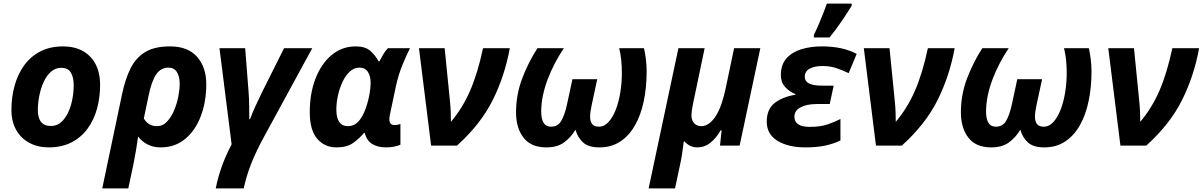

<svg xmlns="http://www.w3.org/2000/svg" viewBox="-20 -816 6740 1076"><path d="M253 10Q192 10 144.5 -15.5Q97 -41 70.5 -88Q44 -135 44 -200Q44 -272 62 -336.5Q80 -401 116 -450.5Q152 -500 206.5 -528Q261 -556 334 -556Q429 -556 485 -499Q541 -442 541 -340Q541 -271 524 -208Q507 -145 471.5 -96Q436 -47 381.5 -18.5Q327 10 253 10ZM265 -110Q306 -110 334.5 -143Q363 -176 378 -228.5Q393 -281 393 -340Q393 -381 377.5 -408.5Q362 -436 323 -436Q290 -436 265 -413.5Q240 -391 224 -355Q208 -319 200 -278Q192 -237 192 -200Q192 -110 265 -110Z M553 240 664 -288Q681 -370 710.5 -430.5Q740 -491 792.5 -523.5Q845 -556 933 -556Q1033 -556 1084.5 -497.5Q1136 -439 1136 -344Q1136 -246 1105.5 -165.5Q1075 -85 1018 -37.5Q961 10 880 10Q838 10 806 -7Q774 -24 754 -51Q749 -13 742.5 24.5Q736 62 728 103L699 240ZM859 -109Q892 -109 916 -134.5Q940 -160 956 -198Q972 -236 979.5 -276Q987 -316 987 -346Q987 -389 971 -413Q955 -437 924 -437Q881 -437 855 -398.5Q829 -360 813 -281L786 -152Q811 -109 859 -109Z M1189 240Q1213 116 1278 -7L1210 -546H1354L1373 -302Q1376 -263 1376.5 -223Q1377 -183 1377 -148H1381Q1394 -183 1413 -224.5Q1432 -266 1451 -304L1572 -546H1730L1461 -52Q1413 36 1386.5 104.5Q1360 173 1346 240Z M1865 10Q1800 10 1758 -38Q1716 -86 1716 -188Q1716 -293 1748.5 -376.5Q1781 -460 1839 -508Q1897 -556 1973 -556Q2026 -556 2054 -532Q2082 -508 2102 -472H2106Q2114 -488 2127 -510Q2140 -532 2154 -546H2278Q2261 -514 2236.5 -455Q2212 -396 2198 -329L2165 -173Q2162 -158 2162 -147Q2162 -115 2192 -115Q2200 -115 2209 -117Q2218 -119 2224 -121V-5Q2213 0 2192 5Q2171 10 2143 10Q2097 10 2066 -9Q2035 -28 2024 -71H2020Q1993 -39 1958.5 -14.5Q1924 10 1865 10ZM1930 -109Q1970 -109 1996.5 -144.5Q2023 -180 2038 -235Q2046 -261 2051.5 -293Q2057 -325 2057 -351Q2057 -390 2041.5 -413.5Q2026 -437 1994 -437Q1965 -437 1941.5 -416Q1918 -395 1901 -360Q1884 -325 1874.5 -283.5Q1865 -242 1865 -202Q1865 -109 1930 -109Z M2472 -546 2502 -245Q2505 -217 2506 -186Q2507 -155 2507 -133Q2572 -210 2614.5 -307.5Q2657 -405 2687 -546H2837Q2809 -391 2741.5 -255.5Q2674 -120 2541 0H2396L2328 -546Z M2872 -186Q2872 -286 2906.5 -376.5Q2941 -467 2992 -546H3140Q3113 -506 3090 -462Q3067 -418 3049.5 -372Q3032 -326 3022.5 -280Q3013 -234 3013 -190Q3013 -151 3026 -128.5Q3039 -106 3068 -106Q3106 -106 3125 -138Q3144 -170 3157 -228L3188 -372H3327L3296 -228Q3292 -209 3289.5 -192.5Q3287 -176 3287 -162Q3287 -136 3298.5 -121Q3310 -106 3336 -106Q3367 -106 3391 -133Q3415 -160 3431.5 -203Q3448 -246 3456.5 -299.5Q3465 -353 3465 -406Q3465 -446 3461.5 -480Q3458 -514 3450 -546H3589Q3595 -521 3599.5 -485.5Q3604 -450 3604 -417Q3604 -326 3587.5 -248Q3571 -170 3538 -112.5Q3505 -55 3455.5 -22.5Q3406 10 3339 10Q3279 10 3248.5 -17Q3218 -44 3205 -89Q3178 -44 3140 -17Q3102 10 3042 10Q2956 10 2914 -44.5Q2872 -99 2872 -186Z M3782 -546H3929L3863 -231Q3855 -191 3855 -170Q3855 -141 3870.5 -125Q3886 -109 3909 -109Q3935 -109 3956.5 -126Q3978 -143 3995 -171.5Q4012 -200 4024.5 -238Q4037 -276 4046 -317L4094 -546H4241L4125 0H4015L4024 -86H4019Q3992 -40 3960 -15Q3928 10 3889 10Q3864 10 3845.5 0Q3827 -10 3817 -23H3812Q3809 0 3805 29.5Q3801 59 3796 84L3763 240H3615Z M4494 10Q4397 10 4337 -27Q4277 -64 4277 -134Q4277 -204 4321 -238.5Q4365 -273 4437 -285V-289Q4404 -302 4380 -328.5Q4356 -355 4356 -394Q4356 -454 4388 -489.5Q4420 -525 4472 -540.5Q4524 -556 4584 -556Q4647 -556 4695.5 -545Q4744 -534 4781 -514L4736 -406Q4701 -423 4666.5 -434.5Q4632 -446 4588 -446Q4546 -446 4518 -431.5Q4490 -417 4490 -385Q4490 -336 4586 -336H4652L4630 -233H4558Q4501 -233 4466.5 -214.5Q4432 -196 4432 -162Q4432 -105 4518 -105Q4576 -105 4616.5 -118.5Q4657 -132 4690 -149V-29Q4654 -11 4606.5 -0.5Q4559 10 4494 10ZM4541 -606V-621Q4553 -644 4566.5 -675.5Q4580 -707 4592.5 -738.5Q4605 -770 4614 -796H4753V-784Q4729 -745 4698 -699Q4667 -653 4629 -606Z M4965 -546 4995 -245Q4998 -217 4999 -186Q5000 -155 5000 -133Q5065 -210 5107.5 -307.5Q5150 -405 5180 -546H5330Q5302 -391 5234.5 -255.5Q5167 -120 5034 0H4889L4821 -546Z M5365 -186Q5365 -286 5399.5 -376.5Q5434 -467 5485 -546H5633Q5606 -506 5583 -462Q5560 -418 5542.5 -372Q5525 -326 5515.5 -280Q5506 -234 5506 -190Q5506 -151 5519 -128.5Q5532 -106 5561 -106Q5599 -106 5618 -138Q5637 -170 5650 -228L5681 -372H5820L5789 -228Q5785 -209 5782.5 -192.5Q5780 -176 5780 -162Q5780 -136 5791.5 -121Q5803 -106 5829 -106Q5860 -106 5884 -133Q5908 -160 5924.5 -203Q5941 -246 5949.5 -299.5Q5958 -353 5958 -406Q5958 -446 5954.5 -480Q5951 -514 5943 -546H6082Q6088 -521 6092.5 -485.5Q6097 -450 6097 -417Q6097 -326 6080.5 -248Q6064 -170 6031 -112.5Q5998 -55 5948.5 -22.5Q5899 10 5832 10Q5772 10 5741.5 -17Q5711 -44 5698 -89Q5671 -44 5633 -17Q5595 10 5535 10Q5449 10 5407 -44.5Q5365 -99 5365 -186Z M6335 -546 6365 -245Q6368 -217 6369 -186Q6370 -155 6370 -133Q6435 -210 6477.5 -307.5Q6520 -405 6550 -546H6700Q6672 -391 6604.5 -255.5Q6537 -120 6404 0H6259L6191 -546Z"/></svg>

Font: BC Sans
Style: Bold Italic
Weight: 700
Italic angle: -12°
Designer: Monotype Design Team
Province of B.C.
Foundry: Monotype Imaging Inc.
Version: Version 2.000;GOOG;noto-source:20170915:90ef993387c0